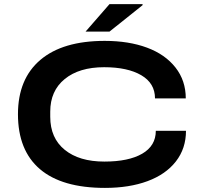

<svg xmlns="http://www.w3.org/2000/svg" viewBox="-20 -897 986 929"><path d="M394 -744.1 509.8 -877H669.9V-872.1L509.8 -744.1ZM487.8 12.2Q279.8 12.2 173.3 -78.6Q66.9 -169.4 66.9 -344.2Q66.9 -515.1 175.3 -607.2Q283.7 -699.2 486.8 -699.2Q603 -699.2 691.2 -666.5Q779.3 -633.8 829.1 -570.3Q878.9 -506.8 878.9 -420.9H730Q730 -494.1 663.6 -533Q597.2 -571.8 483.9 -571.8Q363.3 -571.8 293.2 -514.6Q223.1 -457.5 223.1 -356.9V-332Q223.1 -229 293.2 -172.1Q363.3 -115.2 484.9 -115.2Q602.1 -115.2 668 -153.3Q733.9 -191.4 733.9 -264.2H879.9Q879.9 -178.7 831.1 -116Q782.2 -53.2 693.8 -20.5Q605.5 12.2 487.8 12.2Z"/></svg>

Font: Archivo Expanded SemiBold
Style: Regular
Weight: 600
Width: 7
Designer: Hector Gatti
Foundry: Omnibus-Type
Version: Version 2.001